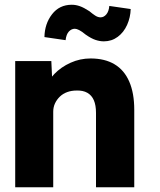

<svg xmlns="http://www.w3.org/2000/svg" viewBox="-20 -788 675 808"><path d="M44 -531H196L201 -423L169 -411Q180 -447 208.5 -476.5Q237 -506 277 -524Q317 -542 361 -542Q421 -542 462 -517.5Q503 -493 524 -444.5Q545 -396 545 -326V0H384V-313Q384 -345 375 -366Q366 -387 347.5 -397.5Q329 -408 302 -407Q281 -407 263 -400.5Q245 -394 232 -381.5Q219 -369 211.5 -353Q204 -337 204 -318V0H125Q97 0 77 0Q57 0 44 0ZM341 -642Q324 -656 313 -661.5Q302 -667 295 -667Q281 -667 270 -655.5Q259 -644 256 -619L167 -632Q168 -688 199 -728Q230 -768 282 -768Q299 -768 316 -762Q333 -756 356 -741Q369 -730 380.5 -722.5Q392 -715 403 -715Q417 -715 427.5 -727.5Q438 -740 440 -763L530 -750Q529 -715 515 -683.5Q501 -652 475.5 -633Q450 -614 417 -614Q400 -614 382 -620Q364 -626 341 -642Z"/></svg>

Font: Our Lexend
Style: Bold
Weight: 700
Designer: Bonnie Shaver-Troup, Thomas Jockin
Foundry: Lexend
Version: Version 1.007